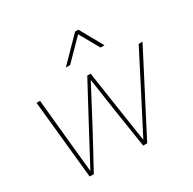

<svg xmlns="http://www.w3.org/2000/svg" viewBox="-164 -917 1087 1084"><g transform="rotate(-30 379.5 -375.0)"><path d="M759 -510H734C652 -350 569 -188 486 -28C462 -189 438 -340 415 -500H393C307 -339 224 -186 139 -25C122 -187 107 -348 91 -510H68L120 0H147C233 -156 330 -339 398 -469C419 -322 440 -183 469 0H495ZM311 -600H339L465 -728L537 -600H563L479 -750H458Z"/></g></svg>

Font: Nacelle Thin
Style: Italic
Weight: 100
Italic angle: -12°
Designer: Sora Sagano
Foundry: Sora Sagano
Version: Version 1.000;FEAKit 1.0